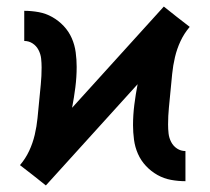

<svg xmlns="http://www.w3.org/2000/svg" viewBox="-20 -553 640 586"><path d="M120 13 81 -18 41 -49Q58 -69 69 -92.5Q80 -116 86 -141.5Q92 -167 94.5 -192.5Q97 -218 99.5 -244Q102 -270 104.5 -295.5Q107 -321 107 -347Q107 -361 105.5 -374.5Q104 -388 97.5 -400.5Q91 -413 79.5 -420.5Q68 -428 54 -428V-520Q76 -520 98 -516Q120 -512 139.5 -501Q159 -490 174.5 -473.5Q190 -457 199 -436.5Q208 -416 211 -393.5Q214 -371 214 -349Q214 -318 210 -286.5Q206 -255 200 -224L480 -533L519 -502L559 -471Q542 -451 531 -427.5Q520 -404 514 -378.5Q508 -353 505.5 -327.5Q503 -302 500.5 -276Q498 -250 495.5 -224.5Q493 -199 493 -173Q493 -159 494.5 -145.5Q496 -132 502.5 -119.5Q509 -107 520.5 -99.5Q532 -92 546 -92V0Q524 0 502 -4Q480 -8 460.5 -19Q441 -30 425.5 -46.5Q410 -63 401 -83.5Q392 -104 389 -126.5Q386 -149 386 -171Q386 -202 390 -233.5Q394 -265 400 -296Z"/></svg>

Font: Iosevka SS04 Semibold Extended
Style: Regular
Weight: 600
Width: 7
Monospace: yes
Designer: Belleve Invis
Foundry: Belleve Invis
Version: Version 19.0.0; ttfautohint (v1.8.4)